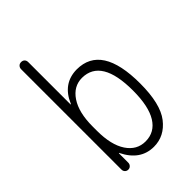

<svg xmlns="http://www.w3.org/2000/svg" viewBox="-224 -844 948 948"><g transform="rotate(-45 250.0 -370.0)"><path d="M131.8 -275.4V-245.1Q131.8 -146.5 168 -92.3Q204.1 -38.1 264.6 -38.1Q329.1 -38.1 363.8 -94.2Q398.4 -150.4 398.4 -259.8Q398.4 -481.4 264.6 -482.4Q205.1 -482.4 168.5 -427.7Q131.8 -373 131.8 -275.4ZM82 -24.4V-724.6Q82 -735.4 88.9 -742.7Q95.7 -750 106.9 -750Q118.2 -750 125 -743.2Q131.8 -736.3 131.8 -724.6V-429.7Q131.8 -428.7 132.8 -428.7Q134.8 -428.7 134.8 -430.7Q176.8 -529.3 275.4 -530.3Q448.2 -530.3 448.2 -259.8Q448.2 -117.2 398.9 -53.7Q349.6 9.8 275.4 9.8Q181.6 9.8 132.8 -88.9Q132.8 -90.8 131.8 -90.8Q129.9 -90.8 129.9 -89.8V-24.4Q129.9 -14.6 123 -7.3Q116.2 0 106 0Q95.7 0 88.9 -6.8Q82 -13.7 82 -24.4Z"/></g></svg>

Font: Rounded-X Mgen+ 1m light
Style: Regular
Weight: 200
Designer: [Source Han Sans]
Ryoko NISHIZUKA  (kana & ideographs); Paul D. Hunt (Latin, Greek & Cyrillic); Wenlong ZHANG  (bopomofo
Version: Version 1.059.20150602